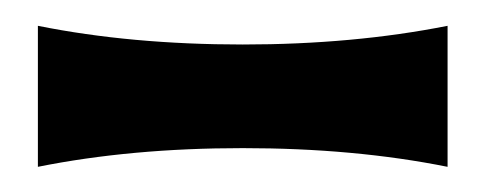

<svg xmlns="http://www.w3.org/2000/svg" viewBox="-20 -742 382 151"><path d="M9.8 -721.7Q83 -707 170.9 -707Q257.8 -707 332 -721.7V-610.8Q258.8 -625.5 170.9 -625.5Q83 -625.5 9.8 -610.8Z"/></svg>

Font: Classica
Style: Bold
Weight: 700
Designer: Wojciech Kalinowski "wmk69" (wmk69@o2.pl)
Foundry: Wojciech Kalinowski "wmk69" (wmk69@o2.pl)
Version: Version 2.1.1; 2021-05-14